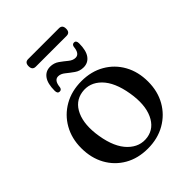

<svg xmlns="http://www.w3.org/2000/svg" viewBox="-211 -840 961 961"><g transform="rotate(-45 269.0 -359.5)"><path d="M270.5 -463.5Q339.5 -463.5 392.5 -433Q445.5 -402.5 475.2 -349Q505 -295.5 505 -225.5Q505 -157 474.8 -103.8Q444.5 -50.5 390.8 -19.8Q337 11 267 11Q197.5 11 144.8 -19.2Q92 -49.5 62.2 -103.2Q32.5 -157 32.5 -227Q32.5 -295 62.8 -348.5Q93 -402 146.8 -432.8Q200.5 -463.5 270.5 -463.5ZM304.5 -31.5Q361 -40.5 387.5 -98.2Q414 -156 399 -246.5Q383.5 -340.5 338.8 -385.5Q294 -430.5 234.5 -421.5Q176.5 -412.5 150.2 -354.8Q124 -297 139 -206.5Q154.5 -113 200 -67.8Q245.5 -22.5 304.5 -31.5ZM327 -504Q300.5 -504 279.8 -518.8Q259 -533.5 241 -548.2Q223 -563 205 -563Q176.5 -563 172.5 -517Q169.5 -503 157 -503Q141.5 -503 141.5 -524Q141.5 -574.5 160 -600Q178.5 -625.5 210.5 -625.5Q237 -625.5 257.8 -610.8Q278.5 -596 296.2 -581.2Q314 -566.5 332.5 -566.5Q361 -566.5 365 -612Q368 -626.5 380.5 -626.5Q396 -626.5 396 -605Q396 -554.5 377.5 -529.2Q359 -504 327 -504ZM136 -703Q136 -730 160 -730H378Q402 -730 402 -703Q402 -676 378 -676H160Q136 -676 136 -703Z"/></g></svg>

Font: Fraunces 72pt Soft
Style: Regular
Weight: 400
Version: Version 1.000;[b76b70a41]